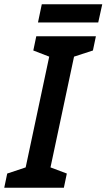

<svg xmlns="http://www.w3.org/2000/svg" viewBox="-44 -885 502 905"><path d="M-24 0 -10 -67 77 -96 188 -618 113 -647 127 -714H408L394 -647L305 -618L194 -96L271 -67L257 0ZM135 -779 153 -865H438L419 -779Z"/></svg>

Font: Noto Sans UI Medium
Style: Italic
Weight: 500
Italic angle: -12°
Designer: Monotype Design Team
Foundry: Monotype Imaging Inc.
Version: Version 1.901